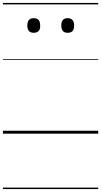

<svg xmlns="http://www.w3.org/2000/svg" viewBox="-20 -905 685 1300"><path d="M208 -683Q186 -683 175.5 -695.5Q165 -708 165 -732Q165 -757 176 -769.5Q187 -782 208 -782Q231 -782 241.5 -769.5Q252 -757 252 -732Q253 -707 241.5 -695Q230 -683 208 -683ZM438 -683Q416 -683 405.5 -695.5Q395 -708 395 -732Q395 -757 405.5 -769.5Q416 -782 438 -782Q459 -782 470.5 -769.5Q482 -757 482 -732Q482 -707 471 -695Q460 -683 438 -683ZM0 365H645V375H0ZM0 -20H645V0H0ZM0 -505H645V-500H0ZM0 -885H645V-875H0Z"/></svg>

Font: Playwrite AT Guides
Style: Regular
Weight: 400
Designer: Veronika Burian, José Scaglione
Foundry: TypeTogether
Version: Version 1.003